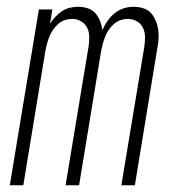

<svg xmlns="http://www.w3.org/2000/svg" viewBox="-20 -548 540 568"><path d="M9 0 95 -520H135L128 -478Q135 -489 144 -498.5Q153 -508 163.5 -515Q174 -522 186.5 -525Q199 -528 211 -528Q226 -528 239.5 -523.5Q253 -519 262 -509Q271 -499 276 -486Q281 -473 283 -459Q289 -473 298 -486Q307 -499 319.5 -509Q332 -519 346.5 -523.5Q361 -528 376 -528Q390 -528 404 -523.5Q418 -519 426.5 -509.5Q435 -500 440.5 -487Q446 -474 448 -460Q450 -446 449 -431.5Q448 -417 445 -403L379 0H339L407 -410Q409 -424 409 -438.5Q409 -453 403 -465.5Q397 -478 385 -485Q373 -492 358 -492Q347 -492 336.5 -488.5Q326 -485 317 -477Q308 -469 301.5 -459.5Q295 -450 291 -439.5Q287 -429 284 -418Q281 -407 279 -396L214 0H174L242 -410Q244 -424 244 -438.5Q244 -453 238 -465.5Q232 -478 220 -485Q208 -492 193 -492Q182 -492 171.5 -488.5Q161 -485 152 -477Q143 -469 136.5 -459.5Q130 -450 126 -439.5Q122 -429 119 -418Q116 -407 114 -396L49 0Z"/></svg>

Font: Iosevka Extralight
Style: Italic
Weight: 200
Italic angle: -9°
Monospace: yes
Designer: Belleve Invis
Foundry: Belleve Invis
Version: Version 32.5.0; ttfautohint (v1.8.4)